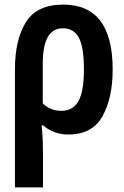

<svg xmlns="http://www.w3.org/2000/svg" viewBox="-20 -575 540 835"><path d="M166 -125V-299Q166 -452 253 -452Q301 -452 323 -411Q345 -370 345 -273Q345 -177 321 -135Q297 -93 247 -93Q200 -93 166 -125ZM167 240V103Q167 75 166 41Q165 7 161 -30H167Q214 10 277 10Q382 10 426 -70Q470 -150 470 -273Q470 -555 255 -555Q140 -555 92.5 -478.5Q45 -402 45 -274V240Z"/></svg>

Font: Noto Sans Mono UI Condensed
Style: Bold
Weight: 700
Width: 3
Designer: Monotype Design team
Foundry: Monotype Imaging Inc.
Version: 1.000